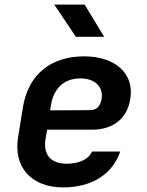

<svg xmlns="http://www.w3.org/2000/svg" viewBox="-20 -805 640 835"><path d="M310 -645H433L348 -785H216ZM255 10C379 10 469 -47 503 -146H380C366 -112 323 -93 271 -93C201 -93 165 -132 179 -206L185 -241H379C472 -241 534 -289 547 -377C564 -485 481 -560 346 -560C200 -560 103 -480 80 -340L59 -210C37 -78 116 10 255 10ZM198 -325 201 -344C212 -420 258 -464 330 -464C392 -464 430 -428 422 -376C416 -339 397 -326 371 -326Z"/></svg>

Font: JetBrains Mono
Style: Bold Italic
Weight: 558
Italic angle: -9°
Monospace: yes
Designer: Philipp Nurullin, Konstantin Bulenkov
Foundry: JetBrains
Version: Version 2.305